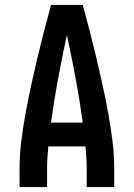

<svg xmlns="http://www.w3.org/2000/svg" viewBox="-20 -755 540 775"><path d="M59 0V-74Q59 -130 66 -186Q73 -242 83 -297Q93 -352 105 -407Q117 -462 130 -517Q143 -572 157 -626.5Q171 -681 186 -735H314Q329 -681 343 -626.5Q357 -572 370 -517Q383 -462 395 -407Q407 -352 417 -297Q427 -242 434 -186Q441 -130 441 -74V0H330V-74Q330 -96 328.5 -118.5Q327 -141 325 -164H175Q173 -141 171.5 -118.5Q170 -96 170 -74V0ZM186 -260H314Q302 -349 285.5 -437.5Q269 -526 250 -614Q231 -526 214.5 -437.5Q198 -349 186 -260Z"/></svg>

Font: Iosevka SS08 Regular
Style: Bold
Weight: 700
Monospace: yes
Designer: Belleve Invis
Foundry: Belleve Invis
Version: Version 16.3.4; ttfautohint (v1.8.4)